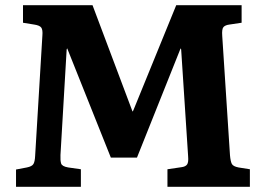

<svg xmlns="http://www.w3.org/2000/svg" viewBox="-20 -723 1026 743"><path d="M42 0V-67L84 -75Q104 -79 109.5 -88.5Q115 -98 116 -120L144 -585Q146 -608 139.5 -616.5Q133 -625 112 -628L69 -635V-703H338L493 -291L496 -296L662 -703H915V-635L868 -628Q852 -626 845 -618.5Q838 -611 840 -584L870 -122Q872 -99 877 -89Q882 -79 903 -75L947 -68V0H628V-68L682 -76Q698 -78 704 -86.5Q710 -95 708 -118L681 -532L679 -536L510 -113H409L240 -536L238 -532L214 -123Q213 -102 216.5 -90.5Q220 -79 244 -75L293 -68V0Z"/></svg>

Font: Literata 18pt
Style: Bold
Weight: 700
Designer: Latin by Veronika Burian and Jose Scaglione. Greek by Irene Vlachou. Cyrillic by Vera Evstafieva.
Foundry: TypeTogether
Version: Version 3.103;gftools[0.9.29]